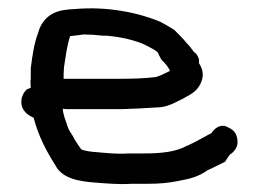

<svg xmlns="http://www.w3.org/2000/svg" viewBox="-20 -493 632 468"><path d="M32 -245C32 -222 49 -212 62 -206C74 -160 93 -125 115 -90C132 -57 174 -51 211 -48C239 -46 268 -43 301 -45H340C368 -45 391 -47 415 -52C443 -57 463 -62 486 -78C499 -84 515 -92 529 -99C532 -105 536 -110 540 -116C547 -120 559 -131 559 -146C559 -165 551 -176 537 -182C518 -194 502 -179 496 -169C477 -159 457 -147 437 -138H436C410 -123 374 -119 331 -119H291C264 -117 242 -120 217 -122C202 -123 186 -125 178 -129C173 -136 166 -146 162 -153C156 -166 149 -172 145 -184C140 -199 134 -213 133 -228C137 -227 142 -227 144 -227H278C306 -228 332 -229 360 -231C388 -231 406 -243 423 -251H424L425 -252C439 -261 460 -267 470 -292C479 -312 472 -328 465 -339V-349C462 -356 460 -362 453 -366C448 -373 442 -381 435 -388C427 -398 416 -409 405 -420C395 -426 386 -432 374 -438H373V-439C319 -462 242 -478 163 -471C145 -470 126 -469 109 -460C91 -451 78 -433 73 -413C63 -387 59 -358 55 -327V-301C54 -295 54 -289 55 -279L45 -275C38 -268 32 -257 32 -245ZM135 -301C135 -309 135 -319 136 -329C140 -355 143 -381 151 -405C160 -406 171 -407 184 -409C198 -409 214 -408 231 -406H240C275 -403 310 -395 335 -383C344 -378 366 -368 366 -362C370 -355 372 -347 378 -343C384 -337 393 -326 394 -320C387 -317 380 -313 373 -310C367 -308 361 -305 359 -305H358C333 -302 305 -301 278 -301Z"/></svg>

Font: Scribbler
Style: ExBd
Weight: 800
Designer: Mew Too
Foundry: Cannot Into Space Fonts
Version: Version 1.001